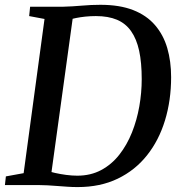

<svg xmlns="http://www.w3.org/2000/svg" viewBox="-28 -771 749 800"><path d="M97.5 -743H235Q273.5 -744 312.8 -747.5Q352 -751 390.5 -751Q470.5 -751 526.8 -729Q583 -707 618 -666.2Q653 -625.5 669 -570.5Q685 -515.5 685 -449.5Q685 -353 659.5 -269.5Q634 -186 584.5 -123.8Q535 -61.5 462.5 -26.5Q390 8.5 295.5 8.5Q273.5 8.5 252.8 7Q232 5.5 211.2 4Q190.5 2.5 170.5 1.2Q150.5 0 130 0H-7.5L-3.5 -36L70.5 -49.5L157.5 -692L93.5 -704ZM182 -21 165.5 -59.5Q179 -55.5 201 -50.5Q223 -45.5 247.8 -42.2Q272.5 -39 294 -39Q350 -39 393.8 -62.5Q437.5 -86 469.2 -126.5Q501 -167 521.8 -219Q542.5 -271 552.5 -328Q562.5 -385 562.5 -441Q562.5 -510 551.8 -559.5Q541 -609 518.2 -641.2Q495.5 -673.5 459.2 -688.8Q423 -704 371.5 -704Q349 -704 327.5 -701.8Q306 -699.5 289 -696Q272 -692.5 261.5 -689L278.5 -720.5Z"/></svg>

Font: Merriweather 48pt Medium
Style: Italic
Weight: 500
Italic angle: -7.8°
Version: Version 2.101